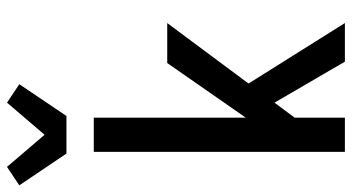

<svg xmlns="http://www.w3.org/2000/svg" viewBox="-276 -776 1029 562"><g transform="rotate(-90 239.0 -494.5)"><path d="M340 0 220 -206 176 -147V0H76V-735H176V-290L336 -520H453L276 -282L453 0ZM71 -815 -22 -953 32 -989 126 -879 220 -989 274 -953 181 -815Z"/></g></svg>

Font: Iosevka Semibold
Style: Regular
Weight: 600
Monospace: yes
Designer: Belleve Invis
Foundry: Belleve Invis
Version: Version 33.2.3; ttfautohint (v1.8.4)